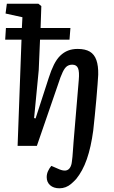

<svg xmlns="http://www.w3.org/2000/svg" viewBox="-20 -787 617 1036"><path d="M96 -573H8L12 -636H98L101 -694L10 -714L17 -767H187L203 -754L199 -636H360L355 -573H196L189 -409L164 -150L172 -148L243 -367Q256 -408 271 -438Q286 -468 305 -486.5Q324 -505 347 -514Q370 -523 399 -523Q440 -523 464.5 -508.5Q489 -494 500 -463Q511 -432 510 -384Q509 -367 506.5 -332Q504 -297 500 -252.5Q496 -208 491.5 -163Q487 -118 483 -82Q477 -38 468.5 0.5Q460 39 448.5 72Q437 105 422.5 131.5Q408 158 391 179Q378 193 364 205Q350 217 334 223Q318 229 301 229Q269 229 250.5 212.5Q232 196 232 169Q232 152 239 136.5Q246 121 257 108L301 127Q321 135 335 133Q349 131 357.5 118Q366 105 368 84Q370 71 371 58.5Q372 46 373 32.5Q374 19 375 6Q376 -7 377 -22L405 -355Q409 -400 401 -419Q393 -438 370 -438Q354 -438 342 -430Q330 -422 318.5 -398.5Q307 -375 292 -328L179 0H75Z"/></svg>

Font: Literata Medium
Style: Italic
Weight: 500
Italic angle: -2°
Designer: Latin by Veronika Burian and Jose Scaglione. Greek by Irene Vlachou. Cyrillic by Vera Evstafieva
Foundry: TypeTogether
Version: Version 3.103;gftools[0.9.29]